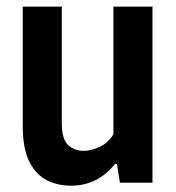

<svg xmlns="http://www.w3.org/2000/svg" viewBox="-20 -566 546 595"><path d="M200 9.5Q158 9.5 124.2 -8Q90.5 -25.5 70.5 -65.8Q50.5 -106 50.5 -175.5V-545.5H171.5V-184Q171.5 -135.5 190.8 -117Q210 -98.5 240 -98.5Q261.5 -98.5 288.2 -110.5Q315 -122.5 331.5 -150V-545.5H452.5V0H351.5L342.5 -58H336.5Q282.5 9.5 200 9.5Z"/></svg>

Font: Encode Sans Cnd SmBold
Style: Regular
Weight: 600
Width: 3
Designer: Multiple Designers
Foundry: Impallari Type
Version: Version 3.002; ttfautohint (v1.8.3) -l 8 -r 50 -G 200 -x 14 